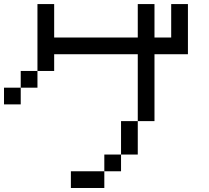

<svg xmlns="http://www.w3.org/2000/svg" viewBox="-20 -937 1040 957"><path d="M750 -916.7V-750H833.3V-916.7H916.7V-666.7H750V-333.3H666.7V-666.7H250V-583.3H166.7V-916.7H250V-750H666.7V-916.7ZM0 -416.7V-500H83.3V-416.7ZM166.7 -583.3V-500H83.3V-583.3ZM333.3 0V-83.3H500V0ZM500 -83.3V-166.7H583.3V-83.3ZM666.7 -166.7H583.3V-333.3H666.7Z"/></svg>

Font: GalmuriMono11 Regular
Style: Regular
Weight: 400
Designer: Lee Minseo (quiple)
Version: Version 2.399;hotconv 1.1.1;makeotfexe 2.6.0 DEVELOPMENT